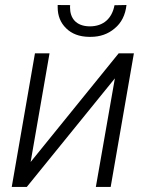

<svg xmlns="http://www.w3.org/2000/svg" viewBox="-20 -739 590 759"><path d="M432.6 -718.3C422.9 -666 388.7 -634.8 335 -634.8C334 -634.8 333.5 -634.8 333 -634.8C280.3 -636.2 256.8 -667 256.8 -710.4C256.8 -712.9 257.3 -715.8 257.3 -718.8L208 -719.2C208 -716.3 208 -713.4 208 -710.4C208 -677.2 218.8 -649.4 241.2 -627.4C263.2 -605.5 293.5 -593.8 332 -593.3C334 -593.3 336.4 -593.3 338.4 -593.3C375 -593.3 406.7 -604 433.1 -626.5C460 -648.4 475.6 -679.7 480 -719.2ZM101.1 -98.6 175.8 -528.3H118.2L26.4 0H85.9L434.1 -429.2L358.9 0H417.5L509.3 -528.3H449.2Z"/></svg>

Font: Roboto Light
Style: Italic
Weight: 300
Italic angle: -12°
Designer: Google
Version: Version 2.137; 2017